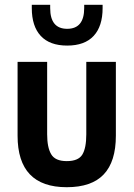

<svg xmlns="http://www.w3.org/2000/svg" viewBox="-20 -779 560 805"><path d="M53.7 -210V-519.5H177.7V-215.8Q177.7 -161.1 194.3 -132.8Q210.9 -103.5 259.8 -103.5Q308.6 -103.5 325.2 -130.9Q341.8 -158.2 341.8 -215.8V-519.5H465.8V-210Q465.8 -101.6 415 -47.9Q364.3 5.9 259.8 5.9Q53.7 5.9 53.7 -210ZM261.7 -587.9Q188.5 -587.9 150.9 -628.4Q113.3 -668.9 113.3 -745.1V-758.8H190.4V-745.1Q190.4 -658.2 261.7 -658.2Q333 -658.2 333 -745.1V-758.8H410.2V-745.1Q410.2 -668.9 372.6 -628.4Q335 -587.9 261.7 -587.9Z"/></svg>

Font: Dinish
Style: Bold
Weight: 700
Designer: Bert Driehuis
Foundry: Playbeing
Version: Version 3.006; git-39231f3c-release